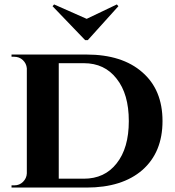

<svg xmlns="http://www.w3.org/2000/svg" viewBox="-20 -846 788 866"><path d="M514 -818 507 -826 371 -761 224 -826 217 -818 364 -665H376ZM370 -600Q531 -600 622 -520Q713 -441 713 -300Q713 -159 622 -79Q531 0 370 0H32V-10H45Q68 -10 84 -26Q100 -42 101 -64V-538Q99 -560 83 -575Q67 -590 44 -590H32V-600ZM245 -40H358Q452 -40 506 -109Q561 -178 561 -300Q561 -422 506 -491Q452 -561 358 -561H245Z"/></svg>

Font: Cinzel Bold(RUS BY LYAJKA)
Style: Regular
Weight: 700
Designer: Natanael Gama
Version: Version 1.001;PS 001.001;hotconv 1.0.56;makeotf.lib2.0.21325